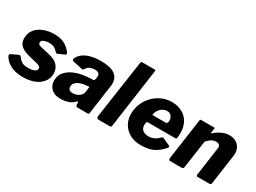

<svg xmlns="http://www.w3.org/2000/svg" viewBox="-45 -1361 2655 1990"><g transform="rotate(30 1282.0 -366.0)"><path d="M244 10Q142 10 82.5 -25Q23 -60 1 -106Q-7 -124 9 -132L83 -167Q95 -173 103 -172Q111 -171 118 -159Q132 -137 157.5 -118.5Q183 -100 238 -100Q249 -100 266.5 -101.5Q284 -103 300 -108Q316 -113 327.5 -123Q339 -133 339 -151Q339 -164 327.5 -172.5Q316 -181 286 -189L187 -213Q121 -229 85.5 -260.5Q50 -292 50 -347Q50 -411 85.5 -454Q121 -497 178.5 -518.5Q236 -540 303 -540Q385 -540 435.5 -508.5Q486 -477 511 -437Q515 -431 514.5 -424Q514 -417 505 -413L430 -379Q421 -376 415.5 -378Q410 -380 399 -393Q386 -410 361.5 -422.5Q337 -435 300 -435Q279 -435 258.5 -430Q238 -425 224.5 -415Q211 -405 211 -389Q211 -376 219 -368.5Q227 -361 251 -355L357 -330Q433 -313 466 -273Q499 -233 499 -182Q499 -133 476.5 -96.5Q454 -60 418 -36.5Q382 -13 336.5 -1.5Q291 10 244 10Z M843 -44Q815 -15 773.5 -2.5Q732 10 687 10Q616 10 577 -27.5Q538 -65 538 -122Q538 -180 568.5 -219Q599 -258 647.5 -282.5Q696 -307 752.5 -317.5Q809 -328 861 -329L881 -330Q900 -330 903 -349L906 -368Q907 -373 907.5 -376.5Q908 -380 908 -384Q908 -408 893.5 -420Q879 -432 851 -432Q823 -432 795 -421.5Q767 -411 747 -377Q744 -371 739.5 -369.5Q735 -368 724 -370L611 -394Q604 -396 600 -404Q596 -412 604 -432Q637 -489 703 -514.5Q769 -540 860 -540Q941 -540 988.5 -522Q1036 -504 1057 -472Q1078 -440 1078 -398Q1078 -391 1077.5 -384Q1077 -377 1076 -369L1027 -19Q1025 -6 1022 -3Q1019 0 1006 0H886Q874 0 871 -8Q868 -16 866 -29V-48Q865 -68 843 -44ZM887 -235Q889 -244 888 -246Q887 -248 878 -247L854 -245Q836 -244 812 -238.5Q788 -233 765.5 -222.5Q743 -212 728.5 -194Q714 -176 714 -150Q714 -130 727.5 -117Q741 -104 768 -104Q793 -104 813 -111Q833 -118 845 -128Q858 -138 868 -151Q878 -164 879 -176Z M1295 -21Q1294 -7 1288 -3.5Q1282 0 1266 0H1141Q1128 0 1122 -8Q1116 -16 1117 -28L1219 -726Q1221 -736 1224 -739Q1227 -742 1235 -742H1382Q1397 -742 1394 -722Z M1649 10Q1575 10 1519.5 -19.5Q1464 -49 1432.5 -101.5Q1401 -154 1401 -224Q1401 -286 1424 -342.5Q1447 -399 1489 -443.5Q1531 -488 1587 -514Q1643 -540 1709 -540Q1779 -540 1832.5 -511.5Q1886 -483 1915.5 -430Q1945 -377 1945 -303Q1945 -289 1944 -275Q1943 -261 1941 -247Q1940 -238 1935 -235Q1930 -232 1917 -232H1595Q1584 -232 1581 -218.5Q1578 -205 1578 -190Q1578 -149 1605 -129Q1632 -109 1675 -109Q1708 -109 1738 -123Q1768 -137 1799 -169Q1805 -174 1811 -173.5Q1817 -173 1825 -170L1901 -136Q1924 -126 1908 -107Q1866 -60 1827 -35Q1788 -10 1745 0Q1702 10 1649 10ZM1758 -322Q1768 -322 1775 -330.5Q1782 -339 1782 -359Q1782 -386 1765.5 -410Q1749 -434 1711 -434Q1685 -434 1660.5 -420Q1636 -406 1619.5 -381Q1603 -356 1598 -322Z M1996 0Q1985 0 1982 -8Q1979 -16 1980 -28L2049 -514Q2051 -524 2053.5 -527Q2056 -530 2065 -530H2215Q2221 -530 2224 -527.5Q2227 -525 2225 -516L2218 -468Q2217 -456 2229 -467Q2266 -499 2309.5 -519.5Q2353 -540 2398 -540Q2464 -540 2502.5 -502Q2541 -464 2541 -403Q2541 -396 2540.5 -389.5Q2540 -383 2539 -375L2489 -22Q2487 -8 2481.5 -4Q2476 0 2461 0H2326Q2315 0 2312.5 -7.5Q2310 -15 2312 -28L2358 -355Q2359 -360 2359.5 -364.5Q2360 -369 2360 -372Q2360 -393 2347.5 -403Q2335 -413 2311 -413Q2291 -413 2273 -406Q2255 -399 2239 -385.5Q2223 -372 2206 -353L2158 -21Q2156 -7 2149.5 -3.5Q2143 0 2127 0H1996Z"/></g></svg>

Font: Libre Franklin ExtraBold
Style: Italic
Weight: 800
Italic angle: -8°
Designer: Pablo Impallari, Rodrigo Fuenzalida, Nhung Nguyen
Foundry: Impallari Type
Version: Version 3.000